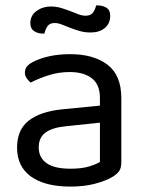

<svg xmlns="http://www.w3.org/2000/svg" viewBox="-20 -675 539 709"><path d="M240 -52Q282 -52 309.5 -60.5Q337 -69 349 -77V-222L225 -209Q173 -204 148 -185.5Q123 -167 123 -131Q123 -93 152 -72.5Q181 -52 240 -52ZM239 -475Q326 -475 377 -436Q428 -397 428 -313V-76Q428 -54 419.5 -42.5Q411 -31 394 -21Q370 -7 330.5 3.5Q291 14 240 14Q146 14 94.5 -23Q43 -60 43 -130Q43 -196 86 -229.5Q129 -263 207 -271L349 -285V-313Q349 -363 319 -386Q289 -409 238 -409Q196 -409 159 -397Q122 -385 93 -370Q85 -377 78.5 -386Q72 -395 72 -406Q72 -420 79 -429Q86 -438 101 -446Q128 -460 163 -467.5Q198 -475 239 -475ZM167 -651Q188 -651 206 -645.5Q224 -640 239.5 -634Q255 -628 269 -622.5Q283 -617 296 -617Q314 -617 322.5 -627.5Q331 -638 335 -655H341Q359 -655 373 -646.5Q387 -638 387 -617Q387 -588 367 -571.5Q347 -555 314 -555Q293 -555 274 -560.5Q255 -566 238.5 -572.5Q222 -579 208 -584.5Q194 -590 182 -590Q164 -590 156 -579Q148 -568 144 -551H138Q120 -551 106 -560Q92 -569 92 -589Q92 -618 115 -634.5Q138 -651 167 -651Z"/></svg>

Font: Baloo Da 2
Style: Regular
Weight: 400
Designer: Noopur Datye, Sulekha Rajkumar and Ek Type
Foundry: Ek Type
Version: Version 1.640;hotconv 1.0.111;makeotfexe 2.5.65597; ttfautoh